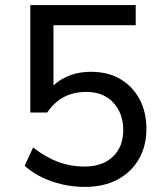

<svg xmlns="http://www.w3.org/2000/svg" viewBox="-20 -725 640 754"><path d="M313 9Q268 9 224.5 -1Q181 -11 143 -29.5Q105 -48 77 -74L110 -146Q158 -108 207.5 -89.5Q257 -71 312 -71Q383 -71 423.5 -110Q464 -149 464 -214Q464 -280 425 -322Q386 -364 319 -364Q270 -364 232 -344.5Q194 -325 165 -283H99V-705H513V-626H190V-359H164Q191 -399 236 -421Q281 -443 337 -443Q404 -443 452.5 -414.5Q501 -386 528 -335.5Q555 -285 555 -218Q555 -152 525.5 -100.5Q496 -49 442 -20Q388 9 313 9Z"/></svg>

Font: Nunito Sans 12pt ExtraLight 12pt Medium
Style: Regular
Weight: 500
Version: Version 3.101;gftools[0.9.27]